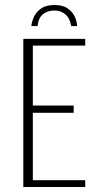

<svg xmlns="http://www.w3.org/2000/svg" viewBox="-20 -746 386 766"><path d="M197 -726Q231 -726 250.5 -712Q270 -698 278.5 -679Q287 -660 288 -642H264Q259 -673 241 -688.5Q223 -704 197 -704Q169 -704 151 -689Q133 -674 130 -642H105Q107 -661 116 -680Q125 -699 144.5 -712.5Q164 -726 197 -726ZM73 0V-591H320V-564H111V-325H274V-296H111V-27H320V0Z"/></svg>

Font: Alumni Sans ExtraLight
Style: Regular
Weight: 250
Version: Version 1.018